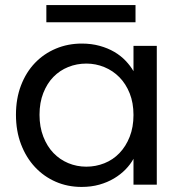

<svg xmlns="http://www.w3.org/2000/svg" viewBox="-20 -729 716 758"><path d="M43 -276Q43 -340 63 -392Q83 -444 118 -480.5Q153 -517 200.5 -537Q248 -557 303 -557Q341 -557 373.5 -548Q406 -539 431.5 -524Q457 -509 476 -489Q495 -469 507 -448V-548H599V0H507V-102Q495 -80 475.5 -60Q456 -40 430 -24.5Q404 -9 372 0Q340 9 302 9Q247 9 200 -11.5Q153 -32 118 -69.5Q83 -107 63 -159.5Q43 -212 43 -276ZM507 -275Q507 -323 492 -360.5Q477 -398 451.5 -424Q426 -450 392 -464Q358 -478 321 -478Q283 -478 249.5 -464.5Q216 -451 191 -425.5Q166 -400 151 -362Q136 -324 136 -276Q136 -228 151 -189.5Q166 -151 191 -125Q216 -99 249.5 -85Q283 -71 321 -71Q358 -71 392 -84.5Q426 -98 451.5 -124.5Q477 -151 492 -189Q507 -227 507 -275ZM163 -709H515V-641H163Z"/></svg>

Font: Poppins
Style: Regular
Weight: 400
Designer: Ninad Kale (Devanagari), Jonny Pinhorn (Latin)
Foundry: Indian Type Foundry
Version: Version 3.002 2017